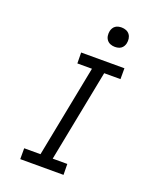

<svg xmlns="http://www.w3.org/2000/svg" viewBox="-159 -970 868 1063"><g transform="rotate(20 275.0 -438.5)"><path d="M347 0H92V-64H188L294 -606H208L207 -670H462V-606H366L260 -64H346ZM371 -763Q357 -763 344.5 -768Q332 -773 324 -783.5Q316 -794 314 -808Q312 -822 315 -836Q317 -845 322 -853.5Q327 -862 335 -867.5Q343 -873 352.5 -875Q362 -877 371 -877Q385 -877 397.5 -872Q410 -867 418 -856.5Q426 -846 428 -832Q430 -818 427 -804Q425 -795 420 -786.5Q415 -778 407 -772.5Q399 -767 389.5 -765Q380 -763 371 -763Z"/></g></svg>

Font: Lode
Style: Italic
Weight: 400
Italic angle: -11°
Monospace: yes
Designer: Belleve Invis
Foundry: Belleve Invis
Version: Version 29.2.0; ttfautohint (v1.8.3)